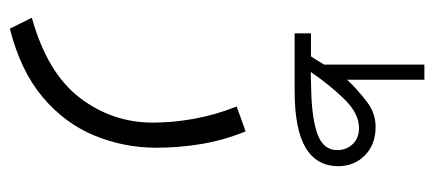

<svg xmlns="http://www.w3.org/2000/svg" viewBox="-270 -364 895 396"><g transform="rotate(90 178.0 -165.5)"><path d="M95.7 -358.9Q100.6 -365.7 105 -373.3Q109.4 -380.9 112.8 -386.2V-592.8H144V-433.6Q165 -455.6 189 -473.9Q212.9 -492.2 241.2 -492.2Q277.3 -492.2 299.8 -470.2Q322.3 -448.2 322.3 -414.6Q321.8 -370.1 283.9 -347.7Q246.1 -325.2 167 -325.2H48.3V-358.9ZM166.5 -359.4Q225.6 -360.8 257.3 -372.8Q289.1 -384.8 289.1 -413.1Q289.1 -432.1 276.6 -445.1Q264.2 -458 243.7 -458Q213.9 -458 184.3 -428Q154.8 -397.9 127.9 -358.4ZM250.5 -224.1Q269 -178.7 276.6 -132.3Q284.2 -85.9 284.2 -40.5Q284.2 26.9 259 87.9Q233.9 148.9 179.7 194.6Q125.5 240.2 38.6 262.2L16.1 216.8Q129.9 185.1 181.2 117.9Q232.4 50.8 232.4 -32.7Q232.4 -73.2 224.6 -117.2Q216.8 -161.1 199.2 -205.6Z"/></g></svg>

Font: Vazir Thin FD-WOL
Style: Thin-FD-WOL
Weight: 100
Designer: Saber Rastikerdar
Foundry: Saber Rastikerdar
Version: Version 30.1.0